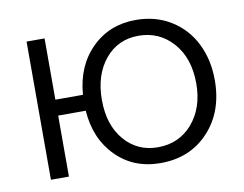

<svg xmlns="http://www.w3.org/2000/svg" viewBox="-64 -617 906 713"><g transform="rotate(-10 389.0 -260.0)"><path d="M487.8 9.8Q386.2 9.8 320.3 -56.9Q254.4 -123.5 247.1 -230H143.1V0H75.2V-521H143.1V-290H247.1Q255.4 -397.9 322 -463.9Q388.7 -529.8 487.8 -529.8Q563 -529.8 620.6 -493.9Q678.2 -458 708.5 -396.7Q738.8 -335.4 738.8 -258.8Q738.8 -140.1 668.9 -65.2Q599.1 9.8 487.8 9.8ZM487.8 -49.8Q568.4 -49.8 618.7 -108.4Q668.9 -167 668.9 -258.8Q668.9 -354 617.7 -412.1Q566.4 -470.2 487.8 -470.2Q409.7 -470.2 361.3 -411.4Q313 -352.5 313 -258.8Q313 -164.1 362.1 -106.9Q411.1 -49.8 487.8 -49.8Z"/></g></svg>

Font: Rawline
Style: Regular
Weight: 400
Designer: Matt McInerney, Pablo Impallari, Rodrigo Fuenzalida
Foundry: Matt McInerney, Pablo Impallari, Rodrigo Fuenzalida
Version: Version 4.020;PS 004.020;hotconv 1.0.88;makeotf.lib2.5.64775